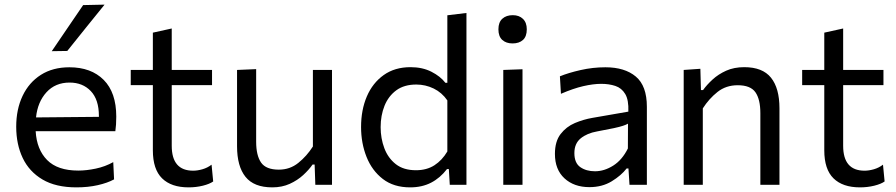

<svg xmlns="http://www.w3.org/2000/svg" viewBox="-20 -798 3869 829"><path d="M310 11Q221 11 163.5 -23Q106 -57 78 -116Q50 -175 50 -251Q50 -326 77.5 -384Q105 -442 156.5 -474.8Q208 -507.5 279.5 -507.5Q373.5 -507.5 427.8 -453Q482 -398.5 482 -294.5Q482 -258 478 -231.5H134Q138.5 -152.5 183.5 -107Q228.5 -61.5 318 -61.5Q353 -61.5 393.5 -70Q434 -78.5 469 -98L472.5 -23.5Q444 -8 402 1.5Q360 11 310 11ZM280.5 -441.5Q219 -441.5 180.8 -399.8Q142.5 -358 135.5 -291L407 -293.5Q407 -295 407 -297.5Q407 -368 372 -404.8Q337 -441.5 280.5 -441.5ZM203.5 -577Q237.5 -627 271.5 -677Q305.5 -727 339 -776L431.5 -778Q390 -727 350 -677.2Q310 -627.5 270.5 -578Z M794 11Q719.5 11 679.8 -28Q640 -67 640 -149V-430.5H544.5V-496H640V-657L721.5 -675V-496H895.5V-430.5H721.5V-168.5Q721.5 -61 814 -61Q832.5 -61 854.2 -67.2Q876 -73.5 893.5 -87L900.5 -14.5Q885 -3.5 855.8 3.8Q826.5 11 794 11Z M1155.5 11Q1076.5 11 1040 -34.5Q1003.5 -80 1003.5 -166.5V-496L1086 -499.5V-186Q1086 -127 1107.2 -96.2Q1128.5 -65.5 1184 -65.5Q1232 -65.5 1268.2 -94.8Q1304.5 -124 1331 -165.5V-496H1413.5V0H1341.5L1338.5 -87.5H1329.5Q1314 -65 1289.2 -42.2Q1264.5 -19.5 1231 -4.2Q1197.5 11 1155.5 11Z M1751 11Q1680 11 1633 -25.2Q1586 -61.5 1562.5 -120.8Q1539 -180 1539 -249.5Q1539 -323.5 1564 -381.8Q1589 -440 1636.8 -474Q1684.5 -508 1752.5 -508Q1804 -508 1842.8 -488.2Q1881.5 -468.5 1903 -440.5H1911.5V-732L1994 -742V0H1922L1918 -68H1910Q1880.5 -29.5 1841.2 -9.2Q1802 11 1751 11ZM1776 -63Q1822.5 -63 1855.8 -84.5Q1889 -106 1911.5 -144V-364.5Q1888 -398.5 1852.5 -415.8Q1817 -433 1777.5 -433Q1725 -433 1691 -408Q1657 -383 1640.2 -341.2Q1623.5 -299.5 1623.5 -249Q1623.5 -200.5 1639.5 -158Q1655.5 -115.5 1689 -89.2Q1722.5 -63 1776 -63Z M2153 0V-496L2236 -499V0ZM2193 -610.5Q2165.5 -610.5 2148.8 -625.5Q2132 -640.5 2132 -671.5Q2132 -702 2149 -717.2Q2166 -732.5 2194 -732.5Q2221.5 -732.5 2238 -716.5Q2254.5 -700.5 2254.5 -671.5Q2254.5 -640.5 2238 -625.5Q2221.5 -610.5 2193 -610.5Z M2525 10Q2458.5 10 2417.2 -28Q2376 -66 2376 -133.5Q2376 -187.5 2400.5 -219.2Q2425 -251 2462.2 -266.8Q2499.5 -282.5 2537.5 -289L2693 -316Q2695 -366.5 2679.5 -392.2Q2664 -418 2636.8 -427Q2609.5 -436 2576 -436Q2541.5 -436 2498.2 -426Q2455 -416 2402 -393L2397.5 -468.5Q2434 -483.5 2486.8 -495.5Q2539.5 -507.5 2594 -507.5Q2677.5 -507.5 2725.2 -467.5Q2773 -427.5 2773 -337V0H2698L2693.5 -70.5H2685.5Q2662.5 -40.5 2621.2 -15.2Q2580 10 2525 10ZM2549 -58.5Q2589 -58.5 2627.8 -83Q2666.5 -107.5 2691 -157L2691.5 -264Q2683.5 -259.5 2670.2 -255Q2657 -250.5 2630.8 -244.8Q2604.5 -239 2558 -230.5Q2515 -223 2487.5 -200.8Q2460 -178.5 2460 -137Q2460 -94 2485.8 -76.2Q2511.5 -58.5 2549 -58.5Z M2932 0V-496L3004 -501L3006.5 -409H3015.5Q3031.5 -431.5 3056.5 -454.5Q3081.5 -477.5 3115.5 -492.8Q3149.5 -508 3193.5 -508Q3272.5 -508 3309 -462.5Q3345.5 -417 3345.5 -330.5V0H3263V-309.5Q3263 -369 3241.8 -399.5Q3220.5 -430 3165 -430Q3114.5 -430 3077.8 -400.8Q3041 -371.5 3014.5 -330V0Z M3693 11Q3618.5 11 3578.8 -28Q3539 -67 3539 -149V-430.5H3443.5V-496H3539V-657L3620.5 -675V-496H3794.5V-430.5H3620.5V-168.5Q3620.5 -61 3713 -61Q3731.5 -61 3753.2 -67.2Q3775 -73.5 3792.5 -87L3799.5 -14.5Q3784 -3.5 3754.8 3.8Q3725.5 11 3693 11Z"/></svg>

Font: Commissioner
Style: Regular
Weight: 400
Designer: Kostas Bartsokas
Foundry: Kostas Bartsokas
Version: Version 1.000; ttfautohint (v1.8.3)